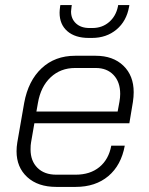

<svg xmlns="http://www.w3.org/2000/svg" viewBox="-20 -726 585 754"><path d="M45 -132Q45 -149 48 -167L75 -322Q91 -409 143.5 -458Q196 -507 275 -507H356Q424 -507 464.5 -468Q505 -429 505 -364Q505 -346 502 -326L488 -242H115L102 -167Q100 -157 100 -139Q100 -94 127 -67Q154 -40 201 -40H277Q334 -40 370.5 -70Q407 -100 417 -154H470Q456 -77 405.5 -34.5Q355 8 277 8H201Q129 8 87 -30.5Q45 -69 45 -132ZM442 -288 449 -326Q452 -343 452 -357Q452 -404 426 -431.5Q400 -459 356 -459H275Q218 -459 179 -422.5Q140 -386 129 -322L123 -288ZM214 -676Q214 -684 216 -700L217 -706H262L261 -700Q259 -686 259 -681Q259 -652 278.5 -634Q298 -616 331 -616H343Q381 -616 408 -639Q435 -662 443 -700L444 -706H488L487 -700Q477 -643 437.5 -610Q398 -577 341 -577H329Q275 -577 244.5 -603.5Q214 -630 214 -676Z"/></svg>

Font: Bai Jamjuree Light
Style: Italic
Weight: 300
Italic angle: -10°
Version: Version 1.000; ttfautohint (v1.6)